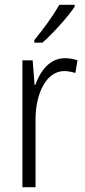

<svg xmlns="http://www.w3.org/2000/svg" viewBox="-20 -785 356 805"><path d="M293 -757V-765H229C202 -718 164 -666 124 -617V-606H158C201 -644 264 -713 293 -757ZM252 -541C188 -541 149 -487 128 -429H125L117 -532H74V0H129V-282C128 -391 174 -487 249 -487C266 -487 283 -483 296 -479L305 -532C289 -538 270 -541 252 -541Z"/></svg>

Font: Noto Sans Malayalam Condensed Light
Style: Regular
Weight: 300
Width: 3
Designer: Jelle Bosma - Monotype Design Team
Foundry: Monotype Imaging Inc.
Version: Version 2.104